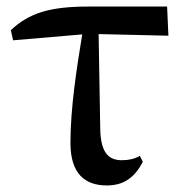

<svg xmlns="http://www.w3.org/2000/svg" viewBox="-20 -550 558 586"><path d="M306 16C359 16 391 -9 416 -56L407 -74C390 -65 373 -61 352 -61C312 -61 288 -83 286 -154L281 -446L494 -441L490 -530H250C131 -530 69 -510 13 -458L20 -427L231 -445C214 -342 195 -220 195 -114C195 -20 239 16 306 16Z"/></svg>

Font: GenKiMin2 TW SB
Style: Regular
Weight: 600
Version: Version 2.100;PS 2.1;hotconv 16.6.51;makeotf.lib2.5.65220 DE